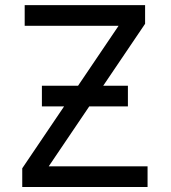

<svg xmlns="http://www.w3.org/2000/svg" viewBox="-20 -743 679 763"><path d="M488.3 -320.3V-402.3H146.5Q146.5 -391.1 146.5 -376.2Q146.5 -361.3 146.5 -346.4Q146.5 -331.5 146.5 -320.3ZM118.2 0 556.6 -648.4 506.8 -722.7 68.4 -74.2ZM158.7 -82 68.4 -74.2V0Q158.7 0 238 0Q317.4 0 396.7 0Q476.1 0 566.4 0V-82ZM465.8 -640.6 556.6 -648.4V-722.7Q466.3 -722.7 391.8 -722.7Q317.4 -722.7 242.9 -722.7Q168.5 -722.7 78.1 -722.7V-640.6Z"/></svg>

Font: Giphurs
Style: Regular
Weight: 400
Version: Version 2.010